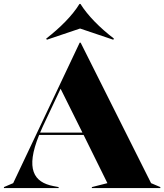

<svg xmlns="http://www.w3.org/2000/svg" viewBox="-35 -956 835 976"><path d="M-15 0H263V-5L237 -10C137 -29 93 -96 164 -270H390L511 -25L432 -5V0H780V-5L733 -25L375 -739H370L32 -25L-15 -5ZM169 -282C173 -292 178 -303 183 -314L273 -505L384 -282ZM200 -760 203 -754 372 -811 541 -754 544 -760C472 -815 411 -877 374 -936H369C333 -877 271 -815 200 -760Z"/></svg>

Font: Nyght Serif Dark
Style: Regular
Weight: 800
Designer: Maksym Kobuzan
Version: Version 0.410;Glyphs 3.1.2 (3151)